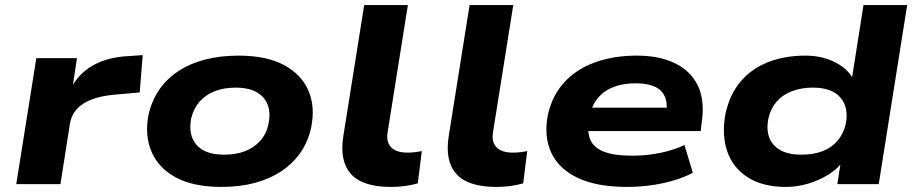

<svg xmlns="http://www.w3.org/2000/svg" viewBox="-20 -725 3602 756"><path d="M44 0 123 -496H283L264 -370H256Q285 -432 343.5 -466Q402 -500 484 -504L542 -508L530 -361L428 -352Q376 -347 340 -333Q304 -319 283 -296Q262 -273 256 -242L218 0Z M852 11Q742 11 673 -26Q604 -63 576.5 -128Q549 -193 565 -274Q578 -330 607.5 -372.5Q637 -415 682.5 -445Q728 -475 787.5 -490.5Q847 -506 919 -506Q1029 -506 1098 -469Q1167 -432 1194.5 -368Q1222 -304 1205 -222Q1193 -167 1163 -124Q1133 -81 1088 -51Q1043 -21 984 -5Q925 11 852 11ZM862 -116Q910 -116 945.5 -130Q981 -144 1005 -171Q1029 -198 1037 -236Q1051 -302 1017 -341Q983 -380 908 -380Q862 -380 826 -366Q790 -352 766.5 -325.5Q743 -299 733 -260Q720 -194 753.5 -155Q787 -116 862 -116Z M1519 11Q1407 11 1361.5 -40.5Q1316 -92 1332 -190L1414 -705H1586L1506 -203Q1502 -179 1509.5 -161Q1517 -143 1536 -133.5Q1555 -124 1585 -124Q1600 -124 1616 -126Q1632 -128 1641 -130L1625 -3Q1600 4 1574 7.5Q1548 11 1519 11Z M1934 11Q1822 11 1776.5 -40.5Q1731 -92 1747 -190L1829 -705H2001L1921 -203Q1917 -179 1924.5 -161Q1932 -143 1951 -133.5Q1970 -124 2000 -124Q2015 -124 2031 -126Q2047 -128 2056 -130L2040 -3Q2015 4 1989 7.5Q1963 11 1934 11Z M2449 11Q2330 11 2255 -24.5Q2180 -60 2150.5 -124Q2121 -188 2137 -272Q2154 -348 2201 -400Q2248 -452 2321.5 -479Q2395 -506 2488 -506Q2574 -506 2635.5 -477Q2697 -448 2726 -391.5Q2755 -335 2744 -251L2739 -209H2267L2280 -301H2629L2604 -281Q2609 -321 2597 -346.5Q2585 -372 2556.5 -384.5Q2528 -397 2483 -397Q2432 -397 2393.5 -381.5Q2355 -366 2331 -335Q2307 -304 2299 -259V-256Q2291 -209 2303.5 -177Q2316 -145 2356 -128.5Q2396 -112 2470 -112Q2528 -112 2582 -123.5Q2636 -135 2675 -154L2708 -45Q2661 -19 2592 -4Q2523 11 2449 11Z M3075 11Q2983 11 2924 -27Q2865 -65 2843 -130.5Q2821 -196 2837 -279Q2854 -355 2897.5 -405.5Q2941 -456 3006 -481Q3071 -506 3151 -506Q3218 -506 3270 -479Q3322 -452 3343 -407H3333L3380 -705H3552L3440 0H3277L3292 -96H3304Q3281 -62 3243.5 -38.5Q3206 -15 3162.5 -2Q3119 11 3075 11ZM3135 -116Q3182 -116 3218 -129.5Q3254 -143 3277.5 -170.5Q3301 -198 3310 -236Q3323 -302 3289 -341Q3255 -380 3181 -380Q3135 -380 3098.5 -366Q3062 -352 3038.5 -325.5Q3015 -299 3006 -260Q2992 -194 3026 -155Q3060 -116 3135 -116Z"/></svg>

Font: Nunito Sans 10pt Expanded ExtraBold
Style: Italic
Weight: 800
Width: 7
Italic angle: -9°
Designer: Vernon Adams
Foundry: Vernon Adams
Version: Version 3.101;gftools[0.9.27]